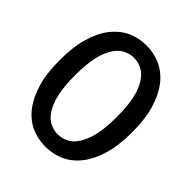

<svg xmlns="http://www.w3.org/2000/svg" viewBox="-203 -854 986 986"><g transform="rotate(45 290.0 -360.5)"><path d="M532.7 -196.3Q512.7 -128.4 476.6 -82Q441.4 -36.6 393.1 -14.6Q344.7 7.3 289.6 7.3Q234.4 7.3 186 -14.6Q138.7 -36.1 103 -82Q67.9 -127.4 47.4 -196.3Q27.3 -263.7 27.3 -359.9Q27.3 -456.1 47.4 -523.9Q67.9 -593.8 103 -638.7Q138.7 -683.6 186 -706.1Q234.4 -728 289.6 -728Q344.7 -728 393.1 -706.1Q441.4 -683.6 476.6 -638.7Q512.2 -592.8 532.7 -523.9Q552.7 -456.1 552.7 -359.9Q552.7 -263.7 532.7 -196.3ZM441.4 -359.9Q441.4 -441.4 429.2 -493.7Q417.5 -544.9 395 -578.6Q373.5 -611.3 346.7 -624Q317.9 -637.7 289.6 -637.7Q260.7 -637.7 232.4 -624Q205.6 -611.3 184.1 -578.6Q162.6 -545.9 150.4 -493.7Q138.2 -441.4 138.2 -359.9Q138.2 -279.3 150.4 -227.1Q162.6 -173.8 184.1 -141.6Q205.6 -108.9 232.4 -96.2Q260.7 -82.5 289.6 -82.5Q317.9 -82.5 346.7 -96.2Q373.5 -108.9 395 -141.6Q417 -175.3 429.2 -227.1Q441.4 -279.3 441.4 -359.9Z"/></g></svg>

Font: Lato-SemiBold
Style: Regular
Weight: 500
Designer: Lukasz Dziedzic with Adam Twardoch and Botio Nikoltchev
Foundry: tyPoland Lukasz Dziedzic
Version: ""